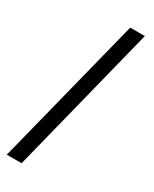

<svg xmlns="http://www.w3.org/2000/svg" viewBox="-248 -864 884 1104"><g transform="rotate(30 193.5 -312.0)"><path d="M13.7 181.5 263.1 -806.2H360.2L111.9 181.5Z"/></g></svg>

Font: Shanggu Sans SC VF
Style: Regular
Weight: 250
Designer: GuiWonder
Version: Version 1.021